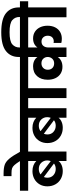

<svg xmlns="http://www.w3.org/2000/svg" viewBox="951 -2045 1077 3053"><g transform="rotate(-90 1489.5 -518.5)"><path d="M705 -740V-609H607V0H456V-126Q432 -95 390 -77Q348 -59 296 -59Q227 -59 171.5 -90Q116 -121 84.5 -177Q53 -233 53 -304Q53 -373 84.5 -427Q116 -481 171 -511Q226 -541 295 -541Q345 -541 386 -525Q427 -509 456 -480V-609H-17V-740ZM329 -440Q279 -440 242 -412L454 -250Q465 -277 465 -305Q465 -361 428 -400.5Q391 -440 329 -440ZM190 -304Q190 -244 230.5 -207.5Q271 -171 329 -171Q382 -171 416 -199L201 -360Q190 -333 190 -304Z M458 -735Q417 -799 392 -827Q367 -855 340.5 -864.5Q314 -874 267 -874H215V-1000H264Q348 -999 397 -981.5Q446 -964 492.5 -909.5Q539 -855 605 -735Z M1393 -740V-609H1295V0H1144V-126Q1120 -95 1078 -77Q1036 -59 984 -59Q915 -59 859.5 -90Q804 -121 772.5 -177Q741 -233 741 -304Q741 -373 772.5 -427Q804 -481 859 -511Q914 -541 983 -541Q1033 -541 1074 -525Q1115 -509 1144 -480V-609H671V-740ZM1017 -440Q967 -440 930 -412L1142 -250Q1153 -277 1153 -305Q1153 -361 1116 -400.5Q1079 -440 1017 -440ZM878 -304Q878 -244 918.5 -207.5Q959 -171 1017 -171Q1070 -171 1104 -199L889 -360Q878 -333 878 -304Z M1457 0V-609H1359V-740H1712V-609H1614V0Z M2261 -609V-461Q2283 -494 2319.5 -512.5Q2356 -531 2405 -531Q2467 -531 2513 -500.5Q2559 -470 2583 -418Q2607 -366 2607 -302Q2607 -231 2580.5 -179.5Q2554 -128 2507.5 -101Q2461 -74 2401 -74Q2365 -74 2333 -82V-205Q2344 -202 2358 -202Q2398 -202 2423 -227.5Q2448 -253 2448 -298Q2448 -341 2422.5 -369Q2397 -397 2355 -397Q2309 -397 2285 -366Q2261 -335 2261 -288V0H2110V-139Q2087 -104 2047 -84Q2007 -64 1954 -64Q1892 -64 1845 -93.5Q1798 -123 1773 -176.5Q1748 -230 1748 -298Q1748 -403 1805 -467Q1862 -531 1960 -531Q2012 -531 2050 -512.5Q2088 -494 2110 -461V-609H1678V-740H2677V-609ZM2008 -196Q2055 -196 2082.5 -226.5Q2110 -257 2110 -298Q2110 -339 2083 -368.5Q2056 -398 2009 -398Q1965 -398 1936 -370Q1907 -342 1907 -297Q1907 -251 1935 -223.5Q1963 -196 2008 -196Z M2996 -740V-609H2898V0H2741V-609H2643V-740H2746V-748Q2746 -817 2696.5 -861Q2647 -905 2503 -905Q2360 -905 2310.5 -861Q2261 -817 2261 -748V-705H2110V-760Q2110 -888 2204 -962.5Q2298 -1037 2503 -1037Q2713 -1037 2805.5 -962.5Q2898 -888 2898 -760V-740Z"/></g></svg>

Font: MSTAGE
Style: Bold
Weight: 700
Designer: Ninad Kale (Devanagari), Jonny Pinhorn (Latin)
Foundry: Indian Type Foundry
Version: 4.004